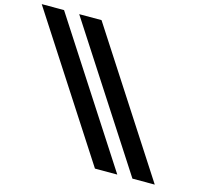

<svg xmlns="http://www.w3.org/2000/svg" viewBox="-601 -999 1237 1138"><g transform="rotate(15 17.5 -430.0)"><path d="M305 0H442L-115 -860H-252ZM75 0H212L-345 -860H-482Z"/></g></svg>

Font: Hussar
Style: BdOpOblSeven
Weight: 700
Foundry: Cannot Into Space Fonts
Version: Version 2.00